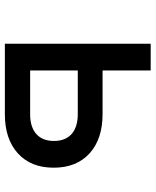

<svg xmlns="http://www.w3.org/2000/svg" viewBox="55 -695 640 790"><g transform="rotate(90 375.0 -300.0)"><path d="M160 -600H270V-402H450Q552 -402 611 -348.5Q670 -295 670 -201Q670 -107 611 -53.5Q552 0 450 0H160ZM560 -202Q560 -249 531.5 -274.5Q503 -300 450 -300H270V-104H450Q503 -104 531.5 -129.5Q560 -155 560 -202Z"/></g></svg>

Font: Martian Mono VF sWd Rg
Style: Regular
Weight: 400
Width: 6
Monospace: yes
Designer: Roman Shamin
Foundry: Evil Martians
Version: Version 1.100